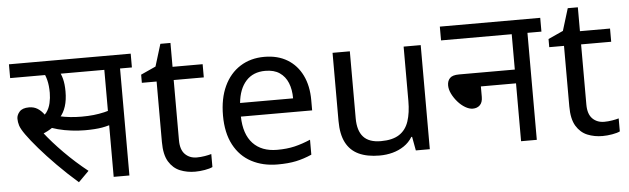

<svg xmlns="http://www.w3.org/2000/svg" viewBox="-45 -816 3225 985"><g transform="rotate(-5 1567.5 -323.5)"><path d="M245 -551 273 -566Q284 -550 291 -523Q298 -496 298 -458Q298 -414 287.5 -381.5Q277 -349 258 -328L257 -319Q239 -296 214.5 -279Q190 -262 159 -250L163 -259Q204 -206 260.5 -149Q317 -92 380 -42L326 12Q270 -37 220.5 -87Q171 -137 133 -181Q95 -225 73 -256Q51 -287 45.5 -305Q40 -323 40 -340Q40 -359 55 -376Q70 -393 104 -393Q129 -393 147.5 -381.5Q166 -370 181 -349.5Q196 -329 209 -300L148 -331Q176 -339 190.5 -359Q205 -379 211 -405.5Q217 -432 217 -458Q217 -496 210 -523.5Q203 -551 194 -564L237 -551H21V-622H417V-551ZM587 -551V0H506V-551H396V-622H648V-551ZM369 -322Q403 -322 431 -325Q459 -328 487 -334.5Q515 -341 547 -353V-280Q504 -263 468.5 -257Q433 -251 380 -251Q347 -251 310.5 -255.5Q274 -260 242 -268.5Q210 -277 190 -287L210 -347Q230 -340 256 -334Q282 -328 311 -325Q340 -322 369 -322Z M940 -62Q960 -62 981 -65.5Q1002 -69 1015 -73V-6Q1001 1 975 5.5Q949 10 925 10Q883 10 847.5 -4.5Q812 -19 790 -55Q768 -91 768 -156V-468H692V-510L769 -545L804 -659H856V-536H1011V-468H856V-158Q856 -109 879.5 -85.5Q903 -62 940 -62Z M1329 -546Q1398 -546 1447.5 -516Q1497 -486 1523.5 -431.5Q1550 -377 1550 -304V-251H1183Q1185 -160 1229.5 -112.5Q1274 -65 1354 -65Q1405 -65 1444.5 -74.5Q1484 -84 1526 -102V-25Q1485 -7 1445 1.5Q1405 10 1350 10Q1274 10 1215.5 -21Q1157 -52 1124.5 -113.5Q1092 -175 1092 -264Q1092 -352 1121.5 -415Q1151 -478 1204.5 -512Q1258 -546 1329 -546ZM1328 -474Q1265 -474 1228.5 -433.5Q1192 -393 1185 -321H1458Q1458 -367 1444 -401Q1430 -435 1401.5 -454.5Q1373 -474 1328 -474Z M2134 -536V0H2062L2049 -71H2045Q2028 -43 2001 -25Q1974 -7 1942 1.5Q1910 10 1875 10Q1811 10 1767.5 -10.5Q1724 -31 1702 -74Q1680 -117 1680 -185V-536H1769V-191Q1769 -127 1798 -95Q1827 -63 1888 -63Q1948 -63 1982.5 -85.5Q2017 -108 2031.5 -151.5Q2046 -195 2046 -257V-536Z M2240 -622H2757V-551H2685V0H2604V-298H2423V-244Q2423 -216 2409 -202Q2395 -188 2372 -188Q2354 -188 2333.5 -200Q2313 -212 2295.5 -232Q2278 -252 2267 -274.5Q2256 -297 2256 -318Q2256 -341 2269.5 -355Q2283 -369 2317 -369H2604V-551H2240Z M3038 -62Q3058 -62 3079 -65.5Q3100 -69 3113 -73V-6Q3099 1 3073 5.5Q3047 10 3023 10Q2981 10 2945.5 -4.5Q2910 -19 2888 -55Q2866 -91 2866 -156V-468H2790V-510L2867 -545L2902 -659H2954V-536H3109V-468H2954V-158Q2954 -109 2977.5 -85.5Q3001 -62 3038 -62Z"/></g></svg>

Font: hingl115
Style: Book
Weight: 400
Designer: Jelle Bosma - Monotype Design Team
Foundry: Monotype Imaging Inc.
Version: Version 2.003